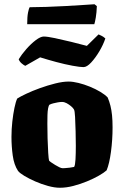

<svg xmlns="http://www.w3.org/2000/svg" viewBox="-20 -884 584 904"><path d="M262 0Q237 0 206 -8.5Q175 -17 145.5 -30Q116 -43 94.5 -56Q73 -69 65 -79Q46 -108 40 -151.5Q34 -195 34 -239Q34 -276 38 -311.5Q42 -347 48 -376Q54 -405 61 -420Q75 -429 103.5 -442.5Q132 -456 168 -469Q204 -482 240 -491Q276 -500 303 -500Q323 -500 349.5 -493.5Q376 -487 403 -476Q430 -465 452.5 -451.5Q475 -438 487 -425Q495 -406 500 -386Q505 -366 507.5 -341.5Q510 -317 510 -284Q510 -226 502.5 -169.5Q495 -113 482 -82Q470 -71 445.5 -57Q421 -43 389.5 -30Q358 -17 325 -8.5Q292 0 262 0ZM275 -92Q277 -92 286.5 -92.5Q296 -93 308 -94.5Q320 -96 329 -98Q334 -106 335.5 -134Q337 -162 337 -198Q337 -228 336 -265.5Q335 -303 333.5 -333Q332 -363 328 -369Q324 -376 314.5 -384Q305 -392 294 -398Q283 -404 272 -404Q263 -404 252 -402Q241 -400 231 -397.5Q221 -395 213 -391Q209 -387 206.5 -374Q204 -361 203.5 -342.5Q203 -324 203 -301Q203 -270 204 -232Q205 -194 207 -164.5Q209 -135 211 -128Q213 -125 221 -119.5Q229 -114 239.5 -107.5Q250 -101 259.5 -96.5Q269 -92 275 -92ZM373 -568Q357 -568 321.5 -574.5Q286 -581 245 -592Q204 -603 169 -614L99 -574Q92 -577 82 -585.5Q72 -594 68 -605Q82 -628 104 -653Q126 -678 148.5 -695Q171 -712 186 -712Q203 -712 238.5 -704.5Q274 -697 315 -687Q356 -677 389 -668L444 -722Q450 -719 458 -715.5Q466 -712 476 -703Q466 -673 447.5 -642Q429 -611 409 -589.5Q389 -568 373 -568ZM108 -770Q108 -805 112 -825Q116 -845 120 -850Q153 -850 197.5 -851.5Q242 -853 288 -855.5Q334 -858 371 -860.5Q408 -863 425 -864L436 -855Q435 -825 431 -801.5Q427 -778 424 -770Z"/></svg>

Font: Texturina 12pt Black
Style: Regular
Weight: 900
Designer: Guillermo Torres Carreño
Foundry: Omnibus-Type
Version: Version 1.002